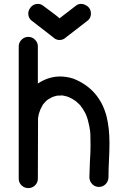

<svg xmlns="http://www.w3.org/2000/svg" viewBox="-20 -951 646 984"><path d="M125 13Q105 13 90.5 -1Q76 -15 76 -35V-713Q76 -733 90.5 -747.5Q105 -762 125 -762Q145 -762 159.5 -747.5Q174 -733 174 -713V-523Q229 -559 288 -559Q321 -559 356 -548Q489 -495 526 -355Q541 -294 541 -220Q541 -175 538.5 -130Q536 -85 536 -42Q535 -21 521 -7Q507 7 487 7Q467 7 453 -7Q439 -21 438 -42L441 -128Q444 -167 444 -205Q444 -271 441 -285L440 -289L438 -303Q430 -342 422 -360V-361L415 -375Q403 -397 397 -403Q393 -412 367 -434L363 -436Q353 -444 335 -452Q325 -457 309 -460Q308 -460 305 -461Q302 -462 294 -462L286 -461H274Q256 -457 247 -453L224 -440Q216 -434 205 -421L200 -415Q193 -403 188 -392Q187 -392 187 -391V-390Q178 -369 176 -350Q176 -348 175 -347L174 -35Q174 -15 159.5 -1Q145 13 125 13ZM285 -746Q266 -746 251 -761L149 -840Q125 -855 125 -882Q125 -895 132 -906Q147 -931 175 -931Q187 -931 198 -924Q276 -867 285 -857Q287 -858 372 -924Q383 -931 395 -931Q402 -931 409 -929Q446 -916 446 -881Q446 -855 421 -839L320 -761Q305 -746 285 -746Z"/></svg>

Font: Bad Comic
Style: Regular
Weight: 400
Designer: GGBotNet
Foundry: f0n7
Version: 0.9